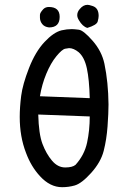

<svg xmlns="http://www.w3.org/2000/svg" viewBox="-20 -788 540 798"><path d="M238 -10Q188 -10 146 -56Q109 -96 88 -153Q62 -220 62 -302Q62 -342 68 -389.5Q74 -437 100.5 -505Q127 -573 165 -613.5Q203 -654 236 -662Q258 -667 278 -667Q288 -667 307.5 -664.5Q327 -662 365 -618.5Q403 -575 414 -523Q430 -447 431 -354Q431 -318 427 -263Q423 -208 411 -161Q399 -114 359 -69.5Q319 -25 290 -17Q265 -10 238 -10ZM251 -92Q281 -92 294 -103Q331 -144 342 -195.5Q353 -247 353 -304L139 -312Q141 -231 156.5 -190Q172 -149 196 -120.5Q220 -92 251 -92ZM353 -380Q351 -458 341 -504Q331 -550 307 -571Q286 -588 267 -588Q264 -588 251 -585.5Q238 -583 214.5 -554.5Q191 -526 172.5 -481.5Q154 -437 146 -388ZM343 -672Q323 -678 308 -704Q301 -715 301 -725Q301 -739 312 -751Q326 -768 344 -768Q350 -768 365 -763Q390 -755 390 -722Q390 -713 386 -698.5Q382 -684 343 -672ZM184 -674Q165 -676 155.5 -688Q146 -700 146 -715V-726Q146 -735 160 -750Q169 -759 183 -759Q228 -759 228 -718Q228 -674 184 -674Z"/></svg>

Font: Xiaolai Mono SC
Style: Regular
Weight: 400
Monospace: yes
Designer: LXGW / Nozomi Seto
Version: Version 3.113;September 30, 2024